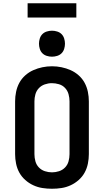

<svg xmlns="http://www.w3.org/2000/svg" viewBox="-20 -1154 640 1182"><path d="M300 8Q270 8 241 3.5Q212 -1 185 -13.5Q158 -26 135.5 -46Q113 -66 99 -91.5Q85 -117 79 -146.5Q73 -176 73 -205V-530Q73 -559 79 -588.5Q85 -618 99 -644Q113 -670 135.5 -690Q158 -710 185 -722Q212 -734 241 -740Q270 -746 300 -746Q330 -746 359 -740Q388 -734 415 -722Q442 -710 464.5 -690Q487 -670 501 -644Q515 -618 521 -588.5Q527 -559 527 -530V-205Q527 -176 521 -146.5Q515 -117 501 -91.5Q487 -66 464.5 -46Q442 -26 415 -13.5Q388 -1 359 3.5Q330 8 300 8ZM300 -93Q322 -93 343.5 -100Q365 -107 380.5 -123Q396 -139 402 -161Q408 -183 408 -205V-530Q408 -552 402 -574Q396 -596 380.5 -612.5Q365 -629 343 -635.5Q321 -642 299 -642Q277 -642 255.5 -634.5Q234 -627 219 -611Q204 -595 198 -573.5Q192 -552 192 -530V-205Q192 -183 198 -161Q204 -139 219.5 -123Q235 -107 256.5 -100Q278 -93 300 -93ZM300 -805Q284 -805 268 -810Q252 -815 241 -826Q230 -837 225 -853Q220 -869 220 -885Q220 -901 225 -917Q230 -933 241 -944Q252 -955 268 -960Q284 -965 300 -965Q316 -965 332 -960Q348 -955 359 -944Q370 -933 375 -917Q380 -901 380 -885Q380 -869 375 -853Q370 -837 359 -826Q348 -815 332 -810Q316 -805 300 -805ZM150 -1046V-1134H450V-1046Z"/></svg>

Font: Iosevka Custom Extended
Style: Bold
Weight: 700
Width: 7
Monospace: yes
Designer: Belleve Invis
Foundry: Belleve Invis
Version: Version 11.2.4; ttfautohint (v1.8.4)